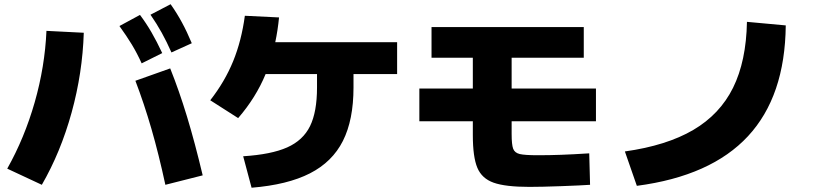

<svg xmlns="http://www.w3.org/2000/svg" viewBox="-20 -838 3790 894"><path d="M610.4 -461.9 772.5 -519.5Q814 -416 850.6 -295.7Q887.2 -175.3 923.8 -21.5L750 22.5Q719.2 -120.1 685.1 -238Q650.9 -356 610.4 -461.9ZM196.3 -694.3 370.1 -685.5Q364.3 -498.5 313.5 -314.2Q262.7 -129.9 174.8 22.5L13.7 -52.7Q94.2 -195.8 141.6 -361.8Q189 -527.8 196.3 -694.3ZM536.1 -716.8 631.8 -768.6Q661.1 -729.5 685.5 -687.3Q710 -645 735.4 -590.8L639.6 -543Q618.2 -590.3 593.8 -630.6Q569.3 -670.9 536.1 -716.8ZM680.7 -769.5 774.4 -818.4Q803.7 -776.9 827.1 -733.6Q850.6 -690.4 873 -636.7L778.3 -593.8Q756.3 -643.6 733.2 -685.3Q710 -727.1 680.7 -769.5Z M1456.1 -430.7V-493.2H1216.8Q1171.4 -383.3 1088.9 -288.1L959 -371.1Q1026.9 -458 1065.7 -553.2Q1104.5 -648.4 1120.1 -764.6L1279.3 -756.8Q1273.4 -696.8 1261.7 -641.6H1829.1V-493.2H1626V-430.7Q1626 -279.8 1576.7 -181.9Q1527.3 -84 1423.1 -30.8Q1318.8 22.5 1151.4 36.1L1112.3 -110.4Q1243.2 -118.7 1317.1 -151.6Q1391.1 -184.6 1423.6 -250.7Q1456.1 -316.9 1456.1 -430.7Z M2181.6 -209V-273.4H1932.6V-425.8H2181.6V-569.3H1989.3V-711.9H2698.2V-569.3H2362.3V-425.8H2754.9V-273.4H2362.3V-213.9Q2362.3 -164.6 2369.4 -145.5Q2376.5 -126.5 2399.9 -120.8Q2423.3 -115.2 2484.4 -115.2Q2539.6 -115.2 2593 -117.2Q2646.5 -119.1 2723.6 -124L2727.5 22.5Q2686.5 25.4 2593.3 28.8Q2500 32.2 2445.3 32.2Q2333.5 32.2 2278.6 12.7Q2223.6 -6.8 2202.6 -56.9Q2181.6 -106.9 2181.6 -209Z M3458 -736.3 3638.7 -719.7Q3635.3 -389.6 3462.9 -203.9Q3290.5 -18.1 2945.3 27.3L2889.6 -132.8Q3084 -160.2 3208 -232.9Q3332 -305.7 3393.3 -429.4Q3454.6 -553.2 3458 -736.3Z"/></svg>

Font: Pretendard JP Black
Style: Regular
Weight: 900
Designer: Base glyphs from Inter by Rasmus Andersson; Hangeul glyphs from Noto Sans CJK(Source Han Sans) by Jang Soo-young and Kan
Foundry: Kil Hyung-jin
Version: Version 1.309